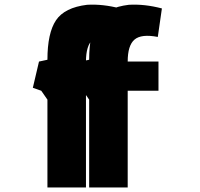

<svg xmlns="http://www.w3.org/2000/svg" viewBox="-20 -811 877 842"><path d="M675 -413H540V11H371V-374L344 -413L307 -426L334 -541L371 -549Q371 -666 408.5 -722Q446 -778 545 -790Q614 -794 690 -774L672 -649Q600 -663 570 -637.5Q540 -612 540 -541H675ZM492 -413H357V11H188V-374L161 -413L124 -426L151 -541L188 -549Q188 -666 225.5 -722Q263 -778 362 -790Q431 -794 507 -774L489 -649Q417 -663 387 -637.5Q357 -612 357 -541H492Z"/></svg>

Font: Repo
Style: ExtraBold
Weight: 800
Designer: Stefan Peev
Foundry: Context Ltd
Version: Version 001.000